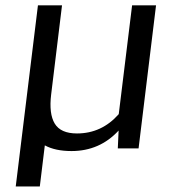

<svg xmlns="http://www.w3.org/2000/svg" viewBox="-20 -548 624 709"><path d="M467.8 -528.3H556.2L491.7 0H415L418 -65.9Q348.1 9.8 244.1 9.8Q184.1 9.8 145.5 -11.2L127 140.6H38.1L120.1 -528.3H209L168.9 -199.2Q160.2 -127.9 182.1 -91.6Q204.1 -55.2 264.2 -55.2Q355.5 -55.2 418.5 -126.5Z"/></svg>

Font: Ride
Style: Italic
Weight: 400
Version: Version 3.000